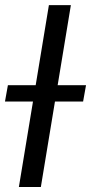

<svg xmlns="http://www.w3.org/2000/svg" viewBox="-56 -748 364 768"><path d="M227.5 -727.5 107.4 0H19.5L139.6 -727.5ZM-36.1 -341.8 -24.4 -407.2H288.1L276.4 -341.8Z"/></svg>

Font: Inter Tight
Style: Italic
Weight: 400
Italic angle: -9.39999°
Designer: Rasmus Andersson
Foundry: rsms
Version: Version 3.002